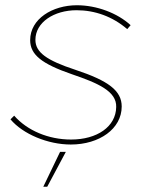

<svg xmlns="http://www.w3.org/2000/svg" viewBox="-20 -545 557 732"><path d="M250 6C359 6 444 -54 444 -139C444 -199 394 -237 267 -279C157 -315 115 -346 115 -393C115 -460 186 -506 272 -506C342 -506 409 -482 465 -434L478 -449C428 -495 349 -525 273 -525C180 -525 95 -473 95 -392C95 -337 138 -302 254 -262C354 -228 425 -197 423 -137C422 -62 350 -13 251 -13C165 -13 84 -47 34 -104L20 -90C67 -34 162 6 250 6ZM145 167H160L231 34H209Z"/></svg>

Font: Fixel Display Thin
Style: Italic
Weight: 100
Italic angle: -10°
Designer: AlfaBravo + MacPaw
Foundry: Kyrylo Tkachov, Marchela Mozhyna, Serhii Makarenko, Maria Weinstein, Zakhar Kryvoshyya
Version: Version 1.210;Glyphs 3.2 (3217)